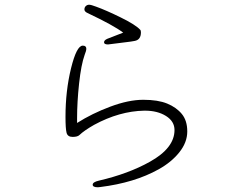

<svg xmlns="http://www.w3.org/2000/svg" viewBox="-20 -762 1040 812"><path d="M576 -625Q576 -594 550 -589Q535 -586 512.5 -583.5Q490 -581 437 -574Q420 -574 420 -583Q420 -592 434 -598L501 -624Q460 -655 350 -707Q337 -713 337 -722Q337 -731 343 -736.5Q349 -742 357 -742Q365 -742 386 -734Q428 -719 491 -688Q554 -657 573 -636Q576 -633 576 -625ZM330 -569Q345 -569 345 -556Q345 -547 338 -530Q323 -488 314.5 -409Q306 -330 306 -262V-242Q369 -282 446.5 -311Q524 -340 586 -340Q648 -340 687 -324Q726 -308 749 -280Q772 -252 772 -206Q772 -160 738.5 -118Q705 -76 651 -46Q549 11 404 29L394 30Q372 30 372 19Q372 8 398 2Q523 -27 614 -78Q718 -136 718 -212Q718 -249 682 -271.5Q646 -294 593 -294H590Q485 -292 378 -234Q336 -210 316 -191Q308 -183 287 -183Q266 -183 261.5 -200.5Q257 -218 257 -268Q257 -378 280.5 -473.5Q304 -569 330 -569Z"/></svg>

Font: LXGW WenKai Light
Style: Regular
Weight: 300
Designer: LXGW / Fontworks Inc.
Foundry: LXGW / Fontworks Inc.
Version: Version 1.501; October 10, 2024